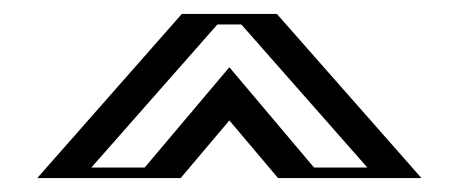

<svg xmlns="http://www.w3.org/2000/svg" viewBox="-20 -860 657 275"><path d="M400.5 -605 308.5 -714 216.5 -605H55.5L262.5 -840H354.5L561.5 -605ZM407.5 -620H528.3L347.7 -825H269.3L88.7 -620H209.5L308.5 -737.3ZM407.5 -620 308.5 -737.3 209.5 -620H88.7L269.3 -825H347.7L528.3 -620ZM400.5 -605H561.5L354.5 -840H262.5L55.5 -605H216.5L308.5 -714ZM429.8 -620 308.5 -763.7 187.2 -620H110.8L291.4 -825H325.6L506.2 -620ZM378.2 -605H583.6L376.6 -840H240.4L33.4 -605H238.8L308.5 -687.5Z"/></svg>

Font: Hussar Outliner
Style: Regular
Weight: 700
Foundry: Cannot Into Space Fonts
Version: Version 0.92